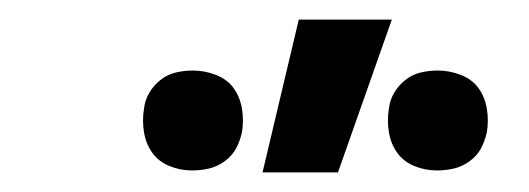

<svg xmlns="http://www.w3.org/2000/svg" viewBox="-20 -776 540 196"><path d="M426 -602Q414 -602 403 -606.5Q392 -611 385.5 -620Q379 -629 377 -641Q375 -653 377 -665Q378 -674 382.5 -681.5Q387 -689 394 -694.5Q401 -700 409.5 -702Q418 -704 427 -704Q439 -704 450.5 -699.5Q462 -695 468.5 -686Q475 -677 477 -665Q479 -653 477 -641Q475 -632 471 -624.5Q467 -617 459.5 -611.5Q452 -606 443.5 -604Q435 -602 426 -602ZM176 -602Q164 -602 153 -606.5Q142 -611 135.5 -620Q129 -629 127 -641Q125 -653 127 -665Q128 -674 132.5 -681.5Q137 -689 144 -694.5Q151 -700 159.5 -702Q168 -704 177 -704Q189 -704 200.5 -699.5Q212 -695 218.5 -686Q225 -677 227 -665Q229 -653 227 -641Q225 -632 221 -624.5Q217 -617 209.5 -611.5Q202 -606 193.5 -604Q185 -602 176 -602ZM248 -600 285 -756H380L325 -600Z"/></svg>

Font: Iosevka Semibold
Style: Italic
Weight: 600
Italic angle: -9°
Monospace: yes
Designer: Belleve Invis
Foundry: Belleve Invis
Version: Version 32.5.0; ttfautohint (v1.8.4)